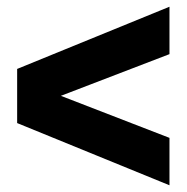

<svg xmlns="http://www.w3.org/2000/svg" viewBox="-20 -609 555 571"><path d="M484 -589V-448L161 -324L484 -199V-58L31 -243V-404Z"/></svg>

Font: Gontserrat ExtraBold
Style: Regular
Weight: 800
Designer: Julieta Ulanovsky
Foundry: Julieta Ulanovsky
Version: Version 6.001